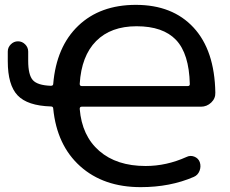

<svg xmlns="http://www.w3.org/2000/svg" viewBox="-20 -760 948 790"><path d="M542 -652Q436 -652 375.5 -591Q315 -530 308 -415Q308 -406 316 -406H753Q761 -406 761 -414Q758 -539 704.5 -595.5Q651 -652 542 -652ZM189 -322Q93 -325 52.5 -367.5Q12 -410 12 -508V-548Q12 -565 24.5 -577.5Q37 -590 54 -590Q71 -590 83.5 -577.5Q96 -565 96 -548V-510Q96 -452 115 -430.5Q134 -409 189 -407Q199 -407 199 -415Q212 -568 302 -654Q392 -740 539 -740Q690 -740 776.5 -646.5Q863 -553 866 -379Q867 -355 849 -338Q831 -321 807 -321H316Q308 -321 308 -312Q317 -201 388.5 -139Q460 -77 579 -77Q665 -77 747 -114Q763 -122 779.5 -115.5Q796 -109 802 -93Q808 -75 801 -57Q794 -39 777 -32Q680 10 559 10Q406 10 310 -76Q214 -162 199 -313Q199 -322 189 -322Z"/></svg>

Font: Rounded Mplus 1c Medium
Style: Regular
Weight: 500
Version: Version 1.059.20150529